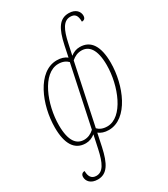

<svg xmlns="http://www.w3.org/2000/svg" viewBox="-243 -877 1077 1234"><g transform="rotate(-30 296.0 -260.0)"><path d="M107 250C176 250 209 193 233 82L253 -13C271 1 295 10 327 10C470 10 553 -193 553 -359C553 -479 513 -546 430 -546C403 -546 382 -537 361 -521L379 -604C398 -693 423 -745 474 -745C510 -745 524 -726 524 -680C543 -680 552 -690 552 -710C552 -738 530 -770 477 -770C408 -770 375 -717 351 -604L334 -523C315 -538 290 -546 259 -546C116 -546 33 -344 33 -177C33 -57 73 10 156 10C183 10 205 0 226 -16L205 82C185 174 160 225 110 225C73 225 59 198 59 160C41 160 31 171 31 189C31 219 54 250 107 250ZM158 -15C103 -15 63 -58 63 -177C63 -330 138 -521 256 -521C289 -521 311 -510 327 -494L232 -46C210 -26 186 -15 158 -15ZM330 -15C297 -15 274 -26 259 -42L354 -491C376 -510 399 -521 428 -521C482 -521 523 -478 523 -359C523 -207 447 -15 330 -15Z"/></g></svg>

Font: Noto Serif Condensed Thin
Style: Italic
Weight: 100
Width: 3
Italic angle: -12°
Designer: Monotype Design Team
Foundry: Monotype Imaging Inc.
Version: Version 2.013